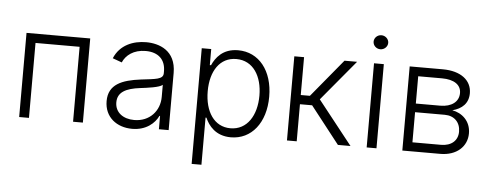

<svg xmlns="http://www.w3.org/2000/svg" viewBox="-57 -882 3155 1240"><g transform="rotate(5 1521.0 -262.5)"><path d="M84.2 0H147.7V-485.8H433.6V0H497.2V-545.5H84.2Z M817.1 12.4C908 12.4 963.4 -38 986.2 -86.3H990.1V0H1053.3V-370.4C1053.3 -516.7 943.2 -552.9 859.7 -552.9C776.3 -552.9 690.3 -519.9 653.4 -430.8L713.4 -409.1C733.3 -456 782.7 -496.1 861.5 -496.1C944.2 -496.1 990.1 -450.6 990.1 -376.1V-363.3C990.1 -322.1 938.9 -321.4 847.3 -310C724.1 -294.7 637.8 -260.3 637.8 -152.3C637.8 -47.2 718 12.4 817.1 12.4ZM825.6 -45.5C754.3 -45.5 701 -83.5 701 -149.5C701 -215.6 755 -243.3 847.3 -254.6C892 -259.9 971.6 -269.9 990.1 -288V-209.2C990.1 -119.7 926.5 -45.5 825.6 -45.5Z M1220.2 204.5H1283.7V-101.2H1289.4C1311.1 -51.1 1358 11.4 1457 11.4C1590.6 11.4 1681.5 -102.3 1681.5 -271.3C1681.5 -439.6 1590.9 -552.9 1456 -552.9C1355.8 -552.9 1311.4 -490.4 1289.4 -441.4H1281.6V-545.5H1220.2ZM1282.7 -272.4C1282.7 -403.1 1342.7 -495.4 1449.2 -495.4C1558.9 -495.4 1617.9 -398.1 1617.9 -272.4C1617.9 -145.2 1557.9 -46.5 1449.2 -46.5C1343.7 -46.5 1282.7 -140.6 1282.7 -272.4Z M1820.3 0H1883.5V-240.4H1962.4L2150.6 0H2232.2L2008.5 -283L2227.3 -545.5H2145.6L1942.8 -300.1H1883.5V-545.5H1820.3Z M2337 0H2400.6V-545.5H2337ZM2369.3 -639.2C2395.2 -639.2 2416.9 -659.8 2416.9 -684.7C2416.9 -709.5 2395.2 -730.1 2369.3 -730.1C2343.4 -730.1 2322.1 -709.5 2322.1 -684.7C2322.1 -659.8 2343.4 -639.2 2369.3 -639.2Z M2568.2 0H2814.3C2920.1 0 2987.2 -62.5 2987.2 -147.7C2987.2 -228.3 2930 -276.3 2867.2 -287.3C2929.7 -303.3 2970.5 -341.3 2970.5 -406.2C2970.5 -491.1 2899.1 -545.5 2783 -545.5H2568.2ZM2628.6 -58.6V-253.9H2821.4C2882.8 -253.9 2922.6 -214.1 2922.6 -153.1C2922.6 -95.5 2880.7 -58.6 2814.3 -58.6ZM2628.6 -310V-486.9H2783C2861.2 -486.9 2907 -455.6 2907 -402.3C2907.3 -345.9 2860.4 -310 2786.9 -310Z"/></g></svg>

Font: Karasuma Gothic
Style: Light
Weight: 300
Designer: Rasmus Andersson / Ryoko Nishizuka
Foundry: rsms
Version: Version 1.00